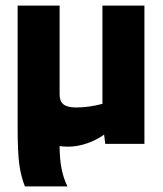

<svg xmlns="http://www.w3.org/2000/svg" viewBox="-20 -514 581 686"><path d="M43 0ZM224 10Q214 10 207 9.5Q200 9 193 8Q193 54 200 89Q207 124 221 152H69Q55 117 49 74Q43 31 43 -60V-494H193V-177Q193 -152 207 -141Q221 -130 253 -130Q275 -130 299.5 -133.5Q324 -137 346 -143V-494H496V0H356L352 -33Q324 -13 290 -1.5Q256 10 224 10Z"/></svg>

Font: Blinker
Style: Bold
Weight: 700
Designer: Juergen Huber
Foundry: supertype
Version: Version 1.015;PS 1.15;hotconv 1.0.88;makeotf.lib2.5.647800; 